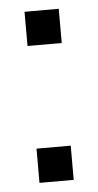

<svg xmlns="http://www.w3.org/2000/svg" viewBox="-43 -529 286 559"><g transform="rotate(-5 100.0 -250.0)"><path d="M50 0V-100H150V0ZM50 -400V-500H150V-400Z"/></g></svg>

Font: Matrix Sans
Style: Regular
Weight: 400
Designer: Brad Neil
Version: Version 1.100